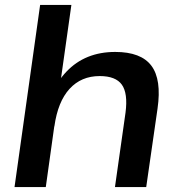

<svg xmlns="http://www.w3.org/2000/svg" viewBox="-20 -760 720 780"><path d="M490 -303Q500 -381 475 -416Q450 -451 385 -451Q310 -451 262.5 -399Q215 -347 201 -247L141 -171L151 -239Q174 -389 250 -469Q326 -549 448 -549Q553 -549 595 -493Q637 -437 620 -319L574 0H447ZM143 -740H270L218 -372L166 0H39Z"/></svg>

Font: Pathway Extreme 8pt Thin 12pt SemiBold
Style: Italic
Weight: 600
Italic angle: -8°
Version: Version 1.001;gftools[0.9.26]